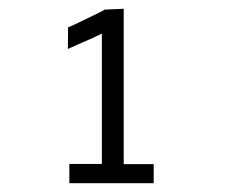

<svg xmlns="http://www.w3.org/2000/svg" viewBox="-20 -727 517 438"><path d="M138.2 -309.1V-353H212.4V-650.4Q209 -648.4 191.9 -640.6L155.3 -624.5L134.8 -615.2L135.3 -664.6Q138.2 -665.5 148.7 -670.4Q159.2 -675.3 177.2 -684.1Q195.3 -692.9 205.8 -698Q216.3 -703.1 218.8 -705.1L262.2 -707V-352.5H330.6V-309.1Z"/></svg>

Font: Ride Light
Style: Regular
Weight: 300
Version: Version 3.000